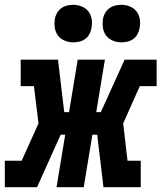

<svg xmlns="http://www.w3.org/2000/svg" viewBox="-48 -778 671 798"><path d="M-28 0V-110H42L112 -265L93 -420H38V-530H193L219 -312H239L275 -530H388L352 -312H371L470 -530H603V-420H533L464 -265L482 -110H537V0H382L356 -218H336L300 0H187L223 -218H204L106 0ZM456 -602Q438 -602 421 -609Q404 -616 393.5 -629.5Q383 -643 380 -661.5Q377 -680 380 -699Q382 -712 389 -724Q396 -736 407 -744Q418 -752 431 -755Q444 -758 456 -758Q475 -758 492 -751Q509 -744 519.5 -730.5Q530 -717 533 -698.5Q536 -680 532 -661Q530 -648 523.5 -636Q517 -624 506 -616Q495 -608 482 -605Q469 -602 456 -602ZM256 -602Q238 -602 221 -609Q204 -616 193.5 -629.5Q183 -643 180 -661.5Q177 -680 180 -699Q182 -712 189 -724Q196 -736 207 -744Q218 -752 231 -755Q244 -758 256 -758Q275 -758 292 -751Q309 -744 319.5 -730.5Q330 -717 333 -698.5Q336 -680 332 -661Q330 -648 323.5 -636Q317 -624 306 -616Q295 -608 282 -605Q269 -602 256 -602Z"/></svg>

Font: Iosevka Slab XBdExObl
Style: Regular
Weight: 800
Width: 7
Italic angle: -9°
Monospace: yes
Designer: Belleve Invis
Foundry: Belleve Invis
Version: Version 11.1.0; ttfautohint (v1.8.3)